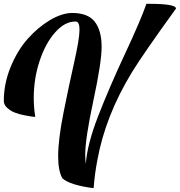

<svg xmlns="http://www.w3.org/2000/svg" viewBox="-20 -809 943 1007"><path d="M748 -789Q753 -789 761 -789Q904 -789 903 -764Q730 -525 672 -430Q533 -202 491 29Q477 100 471 178Q347 162 307 126Q285 87 285 10Q285 -77 313 -217.5Q341 -358 369 -482Q397 -606 397 -653Q397 -695 378 -696Q376 -696 374 -696Q320 -696 269.5 -639.5Q219 -583 188 -490Q157 -397 157 -295Q157 -244 165 -196Q158 -196 147 -197.5Q136 -199 107.5 -204.5Q79 -210 57.5 -218.5Q36 -227 18 -243Q0 -259 0 -280Q0 -370 35.5 -457Q71 -544 124.5 -604.5Q178 -665 240.5 -702.5Q303 -740 357 -741Q357 -741 358 -741Q442 -741 477.5 -694.5Q513 -648 513 -563Q513 -483 470 -282.5Q427 -82 427 1Q427 28 430 51Q437 -51 495 -200.5Q553 -350 635.5 -526.5Q718 -703 748 -789Z"/></svg>

Font: Vervelle
Style: Script
Weight: 400
Monospace: yes
Designer: Nur Solikh
Foundry: Astageni Type
Version: Version 1.0